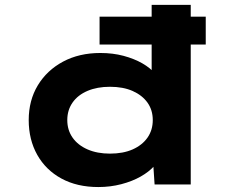

<svg xmlns="http://www.w3.org/2000/svg" viewBox="-20 -760 958 791"><path d="M390.2 -576.6V-691.4H827.6V-576.6ZM385.1 10.6Q297.5 10.6 233.2 -24.4Q168.8 -59.4 133.5 -122Q98.3 -184.6 98.3 -265.3Q98.3 -346.4 135.8 -408.5Q173.4 -470.6 239.9 -506.2Q306.4 -541.7 393.6 -541.7Q444.8 -541.7 488.8 -530Q532.9 -518.2 566.4 -499Q599.9 -479.8 619.9 -455.4Q640 -431.1 643.5 -406.5L604.8 -397.6V-740H765.8V0H616.9L607.7 -137L639.8 -125.8Q636.9 -100.7 615.6 -76.5Q594.3 -52.4 559.6 -32.7Q524.9 -13 479.8 -1.2Q434.6 10.6 385.1 10.6ZM433 -127.1Q487.3 -127.1 526.6 -144.5Q565.9 -162 587.7 -193Q609.4 -224.1 609.4 -265.3Q609.4 -306.5 587.7 -337.1Q565.9 -367.6 526.6 -385.1Q487.3 -402.5 433 -402.5Q380.4 -402.5 340.6 -385.6Q300.7 -368.6 279 -337.6Q257.2 -306.5 257.2 -265.3Q257.2 -224.1 279 -193Q300.7 -162 340.6 -144.5Q380.4 -127.1 433 -127.1Z"/></svg>

Font: Lexend Tera
Style: Regular
Weight: 400
Designer: Bonnie Shaver-Troup, Thomas Jockin
Foundry: Lexend
Version: Version 1.007